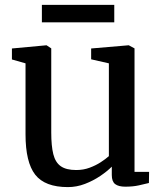

<svg xmlns="http://www.w3.org/2000/svg" viewBox="-20 -752 669 783"><path d="M491.1 9.3Q463.5 9.3 449.7 -1.2Q435.9 -11.7 435.9 -38.2V-72.3Q417.3 -53.6 388.8 -34.3Q360.3 -15.1 326.4 -2Q292.5 11 256.9 11Q163.2 11 123.6 -39.6Q84.1 -90.3 84.1 -204.3V-493.7L28.6 -509.5V-554.3L168.9 -567.3H169.9L189 -554.7V-211.7Q189 -156.8 197.4 -123.2Q205.9 -89.5 227.9 -74.1Q250 -58.6 290.8 -58.6Q320.2 -58.6 345.4 -68Q370.6 -77.3 390.7 -90.4Q410.8 -103.4 424 -115.2V-493.7L351.7 -510.1V-554.3L503.8 -567.3H505.3L528.6 -554.7V-51.2H588L587.3 -5.7Q570.2 -1.5 546.3 3.9Q522.3 9.3 491.1 9.3ZM446 -732.1V-661H150.8V-732.1Z"/></svg>

Font: Merriweather Light
Style: Regular
Weight: 300
Version: Version 2.100